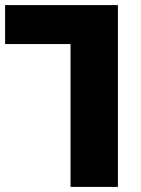

<svg xmlns="http://www.w3.org/2000/svg" viewBox="-30 -734 553 754"><path d="M247 0H433V-714H-10V-561H247Z"/></svg>

Font: Noto Sans Georgian SemiCondensed Black
Style: Regular
Weight: 900
Width: 4
Designer: Monotype Design Team, Akaki Razmadze
Foundry: Google LLC
Version: Version 2.005